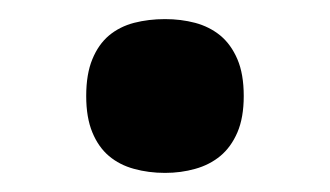

<svg xmlns="http://www.w3.org/2000/svg" viewBox="-20 -455 344 200"><path d="M69.8 -355Q69.8 -377.9 76.2 -393.3Q82.5 -408.7 93.5 -418Q104.5 -427.2 119.6 -431.2Q134.8 -435.1 151.9 -435.1Q168.5 -435.1 183.3 -431.2Q198.2 -427.2 209.5 -418Q220.7 -408.7 227.3 -393.3Q233.9 -377.9 233.9 -355Q233.9 -332.5 227.3 -317.1Q220.7 -301.8 209.5 -292.5Q198.2 -283.2 183.3 -279.1Q168.5 -274.9 151.9 -274.9Q134.8 -274.9 119.6 -279.1Q104.5 -283.2 93.5 -292.5Q82.5 -301.8 76.2 -317.1Q69.8 -332.5 69.8 -355Z"/></svg>

Font: Droids
Style: b
Weight: 700
Foundry: Ascender Corporation
Version: Version 1.00 build 113